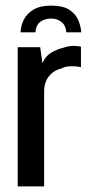

<svg xmlns="http://www.w3.org/2000/svg" viewBox="-20 -663 311 683"><path d="M162 -643Q206 -643 228.5 -627Q251 -611 259.5 -589Q268 -567 269 -548H216Q214 -573 198.5 -585Q183 -597 162 -597Q139 -597 123.5 -585.5Q108 -574 106 -548H53Q54 -572 65 -593.5Q76 -615 99.5 -629Q123 -643 162 -643ZM43 0V-495H123L131 -438Q141 -463 162 -475.5Q183 -488 205 -493Q236 -504 268 -497V-424Q265 -425 253 -426.5Q241 -428 226 -427Q211 -426 200 -420Q171 -413 154 -391.5Q137 -370 137 -338V0Z"/></svg>

Font: Alumni Sans SemiBold
Style: Regular
Weight: 600
Designer: Robert E. Leuschke
Foundry: Robert E. Leuschke
Version: Version 1.018